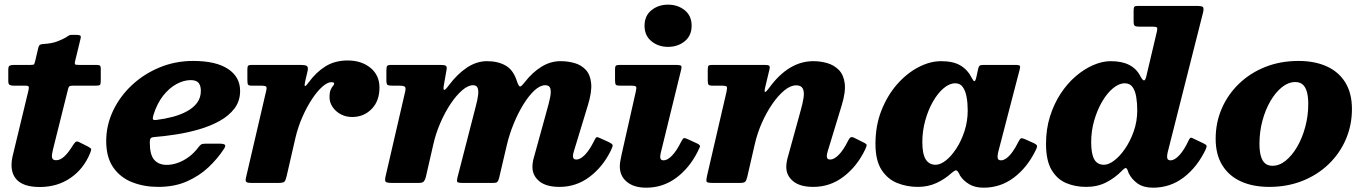

<svg xmlns="http://www.w3.org/2000/svg" viewBox="-20 -806 6020 846"><path d="M42.5 -520Q29.5 -520 23 -517Q16.5 -514 16.5 -499.5V-448.5Q16.5 -435 22.8 -431.8Q29 -428.5 41 -428.5H91.5Q106 -428.5 106.8 -423.2Q107.5 -418 105.5 -408L35 -115.5Q21.5 -51.5 51.5 -16.8Q81.5 18 155 18Q232.5 18 290.5 -21.8Q348.5 -61.5 377 -131Q382.5 -145 381.5 -149.2Q380.5 -153.5 368 -160L328.5 -180Q318 -185 312.8 -180.2Q307.5 -175.5 301.5 -166Q282 -134 263.8 -117Q245.5 -100 227.5 -100Q214.5 -100 211 -107.5Q207.5 -115 209.2 -126Q211 -137 213.5 -147.5L279.5 -412Q281.5 -421 284.8 -424.8Q288 -428.5 300 -428.5H403Q418 -428.5 421 -432.5Q424 -436.5 424 -452V-503Q424 -515 419.5 -517.5Q415 -520 404 -520H326Q311.5 -520 310 -523.5Q308.5 -527 311.5 -539L335 -636Q338 -647.5 332.5 -650Q327 -652.5 311.5 -652.5Q299 -652.5 293.5 -652.2Q288 -652 283.8 -649.8Q279.5 -647.5 271 -641.5Q258 -633.5 233 -623.8Q208 -614 169 -612Q159 -611 155.2 -608.2Q151.5 -605.5 149 -596.5L135 -537Q132.5 -527 130.8 -523.5Q129 -520 116 -520Z M448 -184.5Q448 -112 479.5 -67.5Q511 -23 563 -2.8Q615 17.5 677 17.5Q748.5 17.5 803 -6.5Q857.5 -30.5 897.8 -68.2Q938 -106 965.5 -148Q975.5 -162 971.2 -167.5Q967 -173 947 -173H886.5Q871.5 -173 866 -169.2Q860.5 -165.5 855 -158Q836.5 -133 813.2 -115.5Q790 -98 764.5 -88.8Q739 -79.5 714.5 -79.5Q679.5 -79.5 659.8 -101.5Q640 -123.5 640 -179Q640 -191 643.5 -196Q647 -201 658.5 -202Q703.5 -205.5 755.2 -213.5Q807 -221.5 857 -236Q907 -250.5 948 -273.2Q989 -296 1013.5 -328.5Q1038 -361 1038 -405.5Q1038 -467 984.8 -502.2Q931.5 -537.5 831 -537.5Q752.5 -537.5 683 -508.8Q613.5 -480 560.8 -430.5Q508 -381 478 -317.5Q448 -254 448 -184.5ZM669 -277.5Q656 -276 654 -280.5Q652 -285 656 -299Q672 -350.5 699 -384.5Q726 -418.5 758 -435.8Q790 -453 820 -453Q845 -453 855 -440.8Q865 -428.5 865 -406Q865 -375.5 848.5 -353.2Q832 -331 804 -315.8Q776 -300.5 741 -291.2Q706 -282 669 -277.5Z M1087.5 -520Q1076.5 -520 1073.2 -516Q1070 -512 1070 -500.5V-453Q1070 -437.5 1073 -433Q1076 -428.5 1091 -428.5H1128.5Q1150 -428.5 1153.2 -423.8Q1156.5 -419 1152 -402L1064 -24Q1060.5 -9 1065 -4.5Q1069.5 0 1089.5 0H1207Q1229.5 0 1234.2 -6.5Q1239 -13 1243 -30L1281.5 -197.5Q1293 -246.5 1312.5 -290.8Q1332 -335 1355 -369.8Q1378 -404.5 1400.5 -424.2Q1423 -444 1440.5 -444Q1452.5 -444 1452.5 -437.5Q1452.5 -433 1447.5 -427.8Q1442.5 -422.5 1437.2 -411Q1432 -399.5 1432 -377.5Q1432 -354.5 1445.5 -334.5Q1459 -314.5 1481.5 -302.5Q1504 -290.5 1532 -290.5Q1583 -290.5 1617.5 -325.8Q1652 -361 1652 -420Q1652 -474.5 1612.5 -507Q1573 -539.5 1512 -539.5Q1455 -539.5 1413.5 -513.2Q1372 -487 1340.5 -443.5Q1325 -422.5 1323 -427.5Q1321 -432.5 1325.5 -451L1335.5 -494Q1339 -511.5 1331.2 -515.8Q1323.5 -520 1304 -520Z M1704.5 -520Q1689 -520 1685.8 -515.2Q1682.5 -510.5 1682.5 -495V-453Q1682.5 -435.5 1687.5 -432Q1692.5 -428.5 1710.5 -428.5H1737.5Q1760 -428.5 1764.5 -423.2Q1769 -418 1765 -401L1679.5 -31.5Q1675 -12.5 1678.5 -6.2Q1682 0 1707 0H1824.5Q1841.5 0 1847 -6Q1852.5 -12 1856 -24.5L1889 -168.5Q1900 -218 1920.5 -265Q1941 -312 1966 -349.2Q1991 -386.5 2016.8 -408.5Q2042.5 -430.5 2064.5 -430.5Q2079 -430.5 2084 -419.8Q2089 -409 2086.8 -388.2Q2084.5 -367.5 2076 -336L1996.5 -27Q1992 -10.5 1994.5 -5.2Q1997 0 2017.5 0H2153Q2167.5 0 2171.8 -4.8Q2176 -9.5 2179 -21L2213 -166Q2224.5 -215 2244 -262.2Q2263.5 -309.5 2287 -347.2Q2310.5 -385 2335.2 -407.8Q2360 -430.5 2382.5 -430.5Q2401 -430.5 2405 -416Q2409 -401.5 2403.8 -375.8Q2398.5 -350 2388.5 -315.5L2333.5 -116Q2330.5 -106.5 2328.2 -94.2Q2326 -82 2326 -70.5Q2326 -32.5 2356.2 -7.5Q2386.5 17.5 2445 17.5Q2519 17.5 2577.5 -26.5Q2636 -70.5 2671.5 -142.5Q2681 -161.5 2679.2 -167.2Q2677.5 -173 2659 -181.5L2626 -196.5Q2612.5 -203 2608.8 -201.5Q2605 -200 2599 -187.5Q2578 -145 2557.5 -124Q2537 -103 2519.5 -103Q2504.5 -103 2504.5 -118.5Q2504.5 -125.5 2508.5 -139L2570 -341Q2588.5 -401 2584.8 -439Q2581 -477 2561.2 -498.2Q2541.5 -519.5 2512 -528Q2482.5 -536.5 2450 -536.5Q2406 -536.5 2366.2 -512.2Q2326.5 -488 2290.5 -442Q2276.5 -424 2271 -424.8Q2265.5 -425.5 2257.5 -448.5Q2242.5 -497 2208.5 -516.8Q2174.5 -536.5 2126 -536.5Q2080.5 -536.5 2038 -508.5Q1995.5 -480.5 1958 -430.5Q1942.5 -409.5 1937.2 -409.8Q1932 -410 1936 -432.5L1947.5 -498Q1950.5 -513.5 1943.5 -516.8Q1936.5 -520 1919 -520Z M2979.5 -491.5Q2985 -511.5 2981.5 -515.8Q2978 -520 2954.5 -520H2712Q2699 -520 2694.5 -517Q2690 -514 2690 -500.5V-452Q2690 -436.5 2693.8 -432.5Q2697.5 -428.5 2712.5 -428.5H2760Q2780 -428.5 2782.8 -423.8Q2785.5 -419 2781.5 -402.5L2719 -125.5Q2717 -115.5 2714 -100.2Q2711 -85 2711 -73Q2711 -30.5 2742 -4.8Q2773 21 2827.5 21Q2900.5 21 2958.8 -21.8Q3017 -64.5 3054 -137.5Q3061 -151 3064 -158.8Q3067 -166.5 3052.5 -173.5L3011 -192.5Q2995 -200 2991 -196.2Q2987 -192.5 2979.5 -178Q2961 -141 2941 -120.2Q2921 -99.5 2904 -99.5Q2889 -99.5 2889 -115Q2889 -119 2890 -124.5Q2891 -130 2892 -134.5ZM2820 -692.5Q2820 -649 2850.5 -624.2Q2881 -599.5 2923.5 -599.5Q2966.5 -599.5 2997 -624.2Q3027.5 -649 3027.5 -692.5Q3027.5 -736.5 2997 -761Q2966.5 -785.5 2923.5 -785.5Q2881 -785.5 2850.5 -761Q2820 -736.5 2820 -692.5Z M3118 -520Q3105 -520 3101.8 -516.2Q3098.5 -512.5 3098.5 -498.5V-451.5Q3098.5 -437.5 3102 -433Q3105.5 -428.5 3120.5 -428.5H3157.5Q3179 -428.5 3182 -424.2Q3185 -420 3181.5 -403L3095 -29.5Q3091 -11 3093.5 -5.5Q3096 0 3120.5 0H3240Q3258 0 3263.2 -5Q3268.5 -10 3272 -24L3305.5 -169.5Q3316.5 -218.5 3337 -264.8Q3357.5 -311 3383.2 -348.2Q3409 -385.5 3436.2 -407.8Q3463.5 -430 3488.5 -430Q3510 -430 3517.2 -415.8Q3524.5 -401.5 3520.8 -375.8Q3517 -350 3507 -315.5L3452 -116Q3449 -106.5 3446.8 -94.2Q3444.5 -82 3444.5 -70.5Q3444.5 -32.5 3474.8 -7.5Q3505 17.5 3563.5 17.5Q3638 17.5 3697.2 -27.8Q3756.5 -73 3792 -147Q3799 -162 3798.8 -167Q3798.5 -172 3783.5 -179L3743.5 -199Q3732.5 -204 3727.2 -200.2Q3722 -196.5 3717 -186Q3696 -144 3675.5 -123.5Q3655 -103 3638 -103Q3623 -103 3623 -118.5Q3623 -125.5 3627 -139L3688.5 -341Q3707 -401 3702 -439Q3697 -477 3675.8 -498.2Q3654.5 -519.5 3624.8 -528Q3595 -536.5 3564.5 -536.5Q3509 -536.5 3460.5 -507Q3412 -477.5 3370 -420Q3354.5 -399 3350.8 -400.8Q3347 -402.5 3352 -423L3370.5 -500.5Q3373.5 -512.5 3369.2 -516.2Q3365 -520 3350 -520Z M4244 -320Q4244 -272 4230 -228.8Q4216 -185.5 4194 -151.8Q4172 -118 4147.8 -99Q4123.5 -80 4103 -80Q4073.5 -80 4058.8 -104Q4044 -128 4044 -180Q4044 -228.5 4056.8 -274.8Q4069.5 -321 4090.8 -358.2Q4112 -395.5 4137.8 -417.2Q4163.5 -439 4189 -439Q4210.5 -439 4222.2 -422.5Q4234 -406 4239 -378.8Q4244 -351.5 4244 -320ZM4542 -141Q4551 -158 4549.2 -164Q4547.5 -170 4532.5 -176.5L4497 -192.5Q4484.5 -198 4479.2 -196.5Q4474 -195 4467 -180.5Q4454.5 -155 4441.2 -136.8Q4428 -118.5 4415 -109Q4402 -99.5 4390.5 -99.5Q4375.5 -99.5 4375.5 -115Q4375.5 -119 4376.2 -124.5Q4377 -130 4378 -134.5L4472.5 -498Q4476.5 -511.5 4473.8 -515.8Q4471 -520 4453 -520H4314.5Q4301 -520 4296.8 -516.8Q4292.5 -513.5 4290.5 -505L4282.5 -468Q4278 -448 4273.5 -448.2Q4269 -448.5 4262 -462.5Q4243.5 -499 4211.5 -517.8Q4179.5 -536.5 4127 -536.5Q4078 -536.5 4027 -510Q3976 -483.5 3933.2 -435Q3890.5 -386.5 3864 -319.8Q3837.5 -253 3837.5 -172.5Q3837.5 -99 3864.2 -57.8Q3891 -16.5 3933.5 0.5Q3976 17.5 4024.5 17.5Q4069 17.5 4106 0.5Q4143 -16.5 4172.5 -43.5Q4184 -53 4189.5 -55Q4195 -57 4200.5 -50Q4202.5 -47.5 4205 -43.2Q4207.5 -39 4210.5 -32Q4224.5 -10 4250.2 5.5Q4276 21 4314 21Q4388 21 4446.8 -23Q4505.5 -67 4542 -141Z M4991 -320Q4991 -272 4976 -228.8Q4961 -185.5 4938 -151.8Q4915 -118 4890 -99Q4865 -80 4844.5 -80Q4815 -80 4801.5 -104Q4788 -128 4788 -180Q4788 -228.5 4801.2 -274.8Q4814.5 -321 4836.2 -358.2Q4858 -395.5 4884.2 -417.2Q4910.5 -439 4936 -439Q4958.5 -439 4970.2 -422.5Q4982 -406 4986.5 -378.8Q4991 -351.5 4991 -320ZM5292.5 -147.5Q5298 -159.5 5296.2 -164.2Q5294.5 -169 5282.5 -174.5L5239.5 -195Q5230.5 -200 5226.5 -199Q5222.5 -198 5218 -188.5Q5198.5 -146 5177.2 -122.8Q5156 -99.5 5137.5 -99.5Q5122.5 -99.5 5122.5 -115Q5122.5 -119 5123.2 -124.5Q5124 -130 5125 -134.5L5281 -751Q5285.5 -770.5 5280.2 -775.2Q5275 -780 5250 -780H4992.5Q4981 -780 4978 -775.8Q4975 -771.5 4975 -759.5V-710.5Q4975 -696 4980.2 -692.2Q4985.5 -688.5 4999.5 -688.5H5059.5Q5075 -688.5 5077.8 -684.5Q5080.5 -680.5 5078 -669L5030.5 -468Q5026 -450 5019.8 -451.8Q5013.5 -453.5 5004 -471.5Q4988 -503 4955.8 -519.8Q4923.5 -536.5 4874 -536.5Q4837 -536.5 4797.2 -519.2Q4757.5 -502 4720.2 -470.2Q4683 -438.5 4653.5 -393.5Q4624 -348.5 4606.5 -292.8Q4589 -237 4589 -172.5Q4589 -99 4613.2 -57.8Q4637.5 -16.5 4677.5 0.5Q4717.5 17.5 4766 17.5Q4815.5 17.5 4854.5 -2.5Q4893.5 -22.5 4925 -55Q4933 -63.5 4938 -65.2Q4943 -67 4946 -61Q4948 -58.5 4949.5 -54.2Q4951 -50 4953 -43.5Q4966.5 -16 4992.5 2.5Q5018.5 21 5060.5 21Q5136.5 21 5196 -24.5Q5255.5 -70 5292.5 -147.5Z M5336.5 -194.5Q5336.5 -125 5365.8 -77.8Q5395 -30.5 5448 -6.5Q5501 17.5 5572.5 17.5Q5652 17.5 5718.8 -9Q5785.5 -35.5 5834.5 -82.8Q5883.5 -130 5910.2 -192.2Q5937 -254.5 5937 -325.5Q5937 -395 5908 -442.2Q5879 -489.5 5826 -513.5Q5773 -537.5 5701.5 -537.5Q5622 -537.5 5555.2 -511Q5488.5 -484.5 5439.5 -437.2Q5390.5 -390 5363.5 -328Q5336.5 -266 5336.5 -194.5ZM5529.5 -172.5Q5529.5 -225 5542.5 -273.8Q5555.5 -322.5 5578 -361Q5600.5 -399.5 5628.8 -422Q5657 -444.5 5687 -444.5Q5707 -444.5 5719.5 -434Q5732 -423.5 5738.2 -402Q5744.5 -380.5 5744.5 -347.5Q5744.5 -295.5 5731.2 -246.5Q5718 -197.5 5695.5 -159Q5673 -120.5 5645 -98Q5617 -75.5 5587 -75.5Q5567 -75.5 5554.5 -86Q5542 -96.5 5535.8 -118Q5529.5 -139.5 5529.5 -172.5Z"/></svg>

Font: Besley ExtraBold
Style: Italic
Weight: 800
Italic angle: -13°
Designer: Owen Earl
Foundry: indestructible type*
Version: Version 2.001